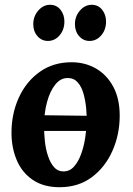

<svg xmlns="http://www.w3.org/2000/svg" viewBox="-20 -771 555 802"><path d="M136 -224V-290L371 -287V-224ZM279 -511Q335 -511 380.5 -485Q426 -459 453 -409Q480 -359 480 -288Q480 -209 449.5 -140.5Q419 -72 363 -30.5Q307 11 229 11Q162 11 117 -19.5Q72 -50 50 -102Q28 -154 28 -216Q28 -296 58.5 -363Q89 -430 145.5 -470.5Q202 -511 279 -511ZM264 -445Q234 -446 211.5 -418.5Q189 -391 176.5 -345Q164 -299 164 -244Q164 -214 167.5 -181Q171 -148 180.5 -119.5Q190 -91 205.5 -73Q221 -55 245 -55Q271 -55 289 -75Q307 -95 318.5 -126.5Q330 -158 335.5 -193Q341 -228 342 -259Q343 -286 340 -318Q337 -350 329 -379Q321 -408 305 -426.5Q289 -445 264 -445ZM354 -600Q328 -600 310.5 -620Q293 -640 293 -670Q293 -703 314 -727Q335 -751 363 -751Q390 -751 406.5 -730.5Q423 -710 423 -681Q423 -647 403 -623.5Q383 -600 354 -600ZM180 -600Q154 -600 136.5 -620Q119 -640 119 -670Q119 -703 140 -727Q161 -751 189 -751Q216 -751 232.5 -730.5Q249 -710 249 -681Q249 -647 229 -623.5Q209 -600 180 -600Z"/></svg>

Font: Lora Italic
Style: Italic
Weight: 400
Italic angle: -3°
Designer: Olga Karpushina, Alexei Vanyashin (Cyrillic)
Foundry: Cyreal
Version: Version 2.210; ttfautohint (v1.8.1.43-b0c9)